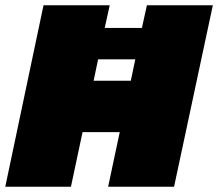

<svg xmlns="http://www.w3.org/2000/svg" viewBox="-22 -708 827 728"><path d="M-2 0 143 -688H394L375 -602H516L535 -688H785L638 0H388L432 -207H291L247 0ZM333 -402H474L491 -483H350Z"/></svg>

Font: Saira SemiExpanded Black
Style: Italic
Weight: 900
Width: 6
Italic angle: -12°
Designer: Hector Gatti with collaboration of the Omnibus-Type team
Foundry: Omnibus-Type
Version: Version 1.101